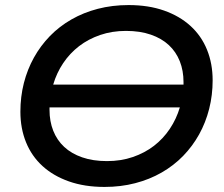

<svg xmlns="http://www.w3.org/2000/svg" viewBox="-20 -729 886 758"><path d="M392.5 9Q314 9 252.2 -12.8Q190.5 -34.5 147.8 -73.5Q105 -112.5 82.8 -167.2Q60.5 -222 60.5 -288Q60.5 -347 74.2 -401Q88 -455 114 -501.8Q140 -548.5 177.2 -586.8Q214.5 -625 262 -652.2Q309.5 -679.5 366.2 -694.2Q423 -709 487.5 -709Q566.5 -709 628 -687.2Q689.5 -665.5 732.2 -626.5Q775 -587.5 797.2 -532.8Q819.5 -478 819.5 -412Q819.5 -353.5 805.8 -299.2Q792 -245 766 -198.2Q740 -151.5 702.8 -113.2Q665.5 -75 618 -47.8Q570.5 -20.5 513.8 -5.8Q457 9 392.5 9ZM402.5 -93Q457.5 -93 504.2 -109Q551 -125 587.8 -153.2Q624.5 -181.5 650.5 -220.5Q676.5 -259.5 690 -305H175.5V-295Q175.5 -250 190.2 -212.8Q205 -175.5 233.5 -149Q262 -122.5 304.5 -107.8Q347 -93 402.5 -93ZM477.5 -607Q422.5 -607 375.8 -591Q329 -575 292.2 -546.8Q255.5 -518.5 229.5 -479.8Q203.5 -441 190 -395H704.5V-405Q704.5 -450 689.8 -487.2Q675 -524.5 646.5 -551Q618 -577.5 575.5 -592.2Q533 -607 477.5 -607Z"/></svg>

Font: Argentum Sans
Style: Italic
Weight: 400
Italic angle: -11.3099°
Designer: Julieta Ulanovsky, Owen Earl, Rasmus Andersson, Cristiano Sobral
Foundry: The Argentum Sans Project Authors
Version: Version 3.131; ttfautohint (v1.8.4.7-5d5b-dirty)